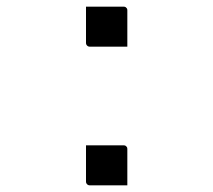

<svg xmlns="http://www.w3.org/2000/svg" viewBox="-20 -551 640 576"><path d="M362 -411Q347 -411 326.5 -411Q306 -411 285 -411Q264 -411 249 -411Q246 -411 243.5 -412.5Q241 -414 239.5 -416.5Q238 -419 238 -422V-531Q253 -531 274 -531Q295 -531 315.5 -531Q336 -531 351 -531Q355 -531 357 -529.5Q359 -528 360.5 -526Q362 -524 362 -520ZM362 5Q347 5 326.5 5Q306 5 285 5Q264 5 249 5Q246 5 243.5 3.5Q241 2 239.5 -0.5Q238 -3 238 -6V-115Q253 -115 274 -115Q295 -115 315.5 -115Q336 -115 351 -115Q355 -115 357 -113.5Q359 -112 360.5 -110Q362 -108 362 -104Z"/></svg>

Font: Recursive Monospace Light
Style: Regular
Weight: 300
Version: Version 1.047